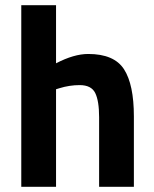

<svg xmlns="http://www.w3.org/2000/svg" viewBox="-20 -720 593 740"><path d="M196 0H62V-700H196V-476Q265 -512 320 -512Q420 -512 458 -453Q496 -394 496 -271V0H362V-268Q362 -331 347 -361.5Q332 -392 287 -392Q248 -392 209 -380L196 -376Z"/></svg>

Font: Titillium Web[RUS by Daymarius]
Style: Bold
Weight: 700
Designer: Cyrillization by Daymarius
Foundry: Cyrillization by Daymarius
Version: Version 1.002 September 11, 2018